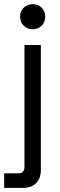

<svg xmlns="http://www.w3.org/2000/svg" viewBox="-45 -706 288 926"><path d="M-25 200V130H43Q73 130 73 100V-489H152V114Q152 154 129.5 177Q107 200 65 200ZM52 -625Q52 -652 69.5 -669Q87 -686 113 -686Q139 -686 156 -669Q173 -652 173 -625Q173 -599 156 -582Q139 -565 113 -565Q87 -565 69.5 -582Q52 -599 52 -625Z"/></svg>

Font: Space Grotesk Frontify
Style: Regular
Weight: 400
Designer: Florian Karsten
Version: Version 2.000